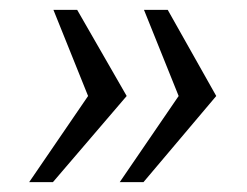

<svg xmlns="http://www.w3.org/2000/svg" viewBox="-20 -531 500 388"><path d="M39 -163 158 -337 88 -511H136L236 -337L87 -163ZM222 -163 341 -337 271 -511H319L417 -337L270 -163Z"/></svg>

Font: Chivo Medium Light
Style: Italic
Weight: 300
Italic angle: -8.05°
Version: Version 2.002